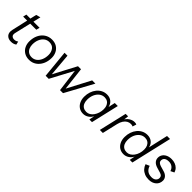

<svg xmlns="http://www.w3.org/2000/svg" viewBox="261 -1979 3240 3240"><g transform="rotate(45 1880.5 -359.5)"><path d="M216 8Q149 8 113.5 -33.5Q78 -75 95 -151L200 -613L279 -635L165 -147Q154 -98 175 -77Q196 -56 230 -56Q253 -56 271 -63Q289 -70 303 -81L317 -22Q293 -5 268.5 1.5Q244 8 216 8ZM64 -438 79 -500H394L378 -438Z M649 9Q580 9 531.5 -21.5Q483 -52 458 -102.5Q433 -153 433 -214Q433 -300 465 -366.5Q497 -433 554 -471Q611 -509 684 -509Q753 -509 801 -479Q849 -449 874 -398.5Q899 -348 899 -287Q899 -201 866.5 -134Q834 -67 778 -29Q722 9 649 9ZM651 -53Q702 -53 741.5 -83Q781 -113 803.5 -165.5Q826 -218 826 -284Q826 -352 790.5 -399.5Q755 -447 681 -447Q630 -447 590.5 -417Q551 -387 528.5 -335.5Q506 -284 506 -217Q506 -172 522 -134.5Q538 -97 570.5 -75Q603 -53 651 -53Z M1039 0 990 -500H1060L1095 -91L1311 -500H1383L1431 -85L1649 -500H1726L1454 0H1382L1329 -407L1112 0Z M1937 8Q1881 8 1838.5 -19.5Q1796 -47 1772 -96.5Q1748 -146 1748 -211Q1748 -273 1766.5 -327.5Q1785 -382 1818.5 -423Q1852 -464 1897.5 -487Q1943 -510 1997 -510Q2063 -510 2107 -474Q2151 -438 2162 -378L2189 -500H2261L2145 0H2082L2101 -97Q2077 -49 2033 -20.5Q1989 8 1937 8ZM1956 -53Q1992 -53 2024 -72Q2056 -91 2080 -125Q2104 -159 2118 -203Q2132 -247 2132 -296Q2132 -344 2115.5 -378Q2099 -412 2069.5 -430Q2040 -448 2001 -448Q1948 -448 1907 -416.5Q1866 -385 1842.5 -331.5Q1819 -278 1819 -211Q1819 -161 1835 -125.5Q1851 -90 1882 -71.5Q1913 -53 1956 -53Z M2332 0 2448 -500H2507L2493 -381L2483 -388Q2506 -444 2554.5 -477Q2603 -510 2654 -510Q2669 -510 2681.5 -507.5Q2694 -505 2703 -500L2681 -432Q2672 -437 2659.5 -440Q2647 -443 2632 -443Q2595 -443 2562.5 -424.5Q2530 -406 2505.5 -368.5Q2481 -331 2468 -275L2404 0Z M2901 8Q2845 8 2802 -19.5Q2759 -47 2735 -96.5Q2711 -146 2711 -211Q2711 -273 2729.5 -327.5Q2748 -382 2781.5 -423Q2815 -464 2861 -487Q2907 -510 2961 -510Q3027 -510 3071 -474.5Q3115 -439 3126 -378L3206 -730H3278L3109 0H3046L3065 -97Q3041 -49 2997 -20.5Q2953 8 2901 8ZM2919 -53Q2955 -53 2987 -72Q3019 -91 3043.5 -124.5Q3068 -158 3082 -202Q3096 -246 3096 -296Q3096 -344 3079.5 -378Q3063 -412 3033.5 -430Q3004 -448 2965 -448Q2912 -448 2870.5 -416.5Q2829 -385 2805.5 -331.5Q2782 -278 2782 -211Q2782 -161 2798.5 -125.5Q2815 -90 2845.5 -71.5Q2876 -53 2919 -53Z M3507 11Q3451 11 3406.5 -7.5Q3362 -26 3331.5 -59Q3301 -92 3286 -137L3355 -167Q3372 -111 3410.5 -81.5Q3449 -52 3511 -52Q3563 -52 3591 -77.5Q3619 -103 3619 -140Q3619 -167 3604 -183Q3589 -199 3558 -208L3471 -234Q3413 -251 3384 -284Q3355 -317 3355 -362Q3355 -404 3377.5 -437.5Q3400 -471 3441 -490.5Q3482 -510 3538 -510Q3584 -510 3622.5 -495.5Q3661 -481 3689 -453Q3717 -425 3730 -383L3665 -351Q3652 -396 3618 -422Q3584 -448 3534 -448Q3480 -448 3452.5 -426.5Q3425 -405 3425 -368Q3425 -338 3444 -321.5Q3463 -305 3492 -296L3587 -268Q3636 -254 3663.5 -222.5Q3691 -191 3691 -150Q3691 -78 3640 -33.5Q3589 11 3507 11Z"/></g></svg>

Font: Kantumruy Pro
Style: Italic
Weight: 400
Italic angle: -13°
Designer: Sovichet Tep
Foundry: Sovichet Tep
Version: Version 1.002